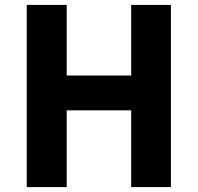

<svg xmlns="http://www.w3.org/2000/svg" viewBox="-20 -763 806 783"><path d="M89 0V-743H252V-455H515V-743H677V0H515V-313H252V0Z"/></svg>

Font: Noto Sans KR ExtraBold
Style: Regular
Weight: 800
Designer: Ryoko NISHIZUKA  (kana, bopomofo & ideographs); Paul D. Hunt (Latin, Greek & Cyrillic); Sandoll Communications , Soo-you
Foundry: Adobe
Version: Version 2.004-H2;hotconv 1.0.118;makeotfexe 2.5.65603